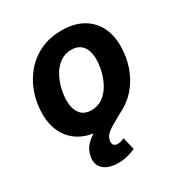

<svg xmlns="http://www.w3.org/2000/svg" viewBox="-177 -683 968 1022"><g transform="rotate(-30 307.0 -171.5)"><path d="M267.8 10.7Q194 10.7 142.2 -17.6Q90.3 -45.8 63 -97.2Q35.6 -148.5 35.6 -217.2Q35.6 -283 56.5 -343.2Q77.5 -403.4 117.4 -450.7Q157.3 -498 214.6 -525.4Q272 -552.7 345.1 -552.7Q418.6 -552.7 470.6 -524.6Q522.5 -496.5 549.9 -445.1Q577.2 -393.8 577.2 -324.6Q577.2 -258.7 556.4 -198.5Q535.7 -138.2 495.7 -91.1Q455.7 -43.9 398.3 -16.6Q341 10.7 267.8 10.7ZM272.9 -104.6Q313.8 -104.6 343.5 -126.5Q373.3 -148.3 392.4 -182.7Q411.6 -217.1 420.8 -256Q430 -294.9 430 -328.7Q430 -361.5 420 -385.9Q410 -410.3 390.1 -423.9Q370.2 -437.5 339.7 -437.5Q298.9 -437.5 269.1 -415.9Q239.3 -394.3 220.2 -360.1Q201 -325.8 191.8 -287.1Q182.6 -248.3 182.6 -214Q182.6 -165.1 205.1 -134.9Q227.6 -104.6 272.9 -104.6ZM256.3 210.3Q198.8 210.3 167.6 183Q136.4 155.7 144.8 106.9Q151.2 68.2 176.9 41.9Q202.7 15.6 239.7 -5.2Q276.8 -26 318 -47.5Q359.2 -69.1 397.6 -97.5Q436 -125.8 464 -167.5Q492.1 -209.1 502.3 -270.6H573.4Q561.9 -201.6 537 -154.8Q512 -108 479.6 -77.1Q447.2 -46.2 413.3 -25.6Q379.4 -5.1 349.6 10.9Q319.8 26.9 299.7 43.7Q279.6 60.4 275.7 84.7Q273 101.7 280.5 111.1Q287.9 120.4 305.1 120.4Q315.6 120.4 325.4 117.3Q335.3 114.2 344.8 109.1L363.6 185.6Q344.1 195.7 315.3 203Q286.6 210.3 256.3 210.3Z"/></g></svg>

Font: Adwaita Sans
Style: Italic
Weight: 400
Italic angle: -9.39999°
Designer: Rasmus Andersson
Foundry: rsms
Version: Version 4.001;git-9221beed3